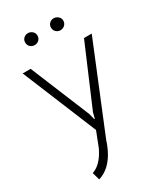

<svg xmlns="http://www.w3.org/2000/svg" viewBox="-219 -733 891 1050"><g transform="rotate(-30 226.5 -208.0)"><path d="M69.3 188Q98.1 178.2 121.8 153.6Q145.5 128.9 165 88.9L202.6 -7.3L9.8 -475.6H60.1L214.4 -101.1L224.1 -63H227.1L236.8 -100.1L397 -475.6H445.8L223.6 67.4Q209.5 111.3 190.2 144.3Q170.9 177.2 146.2 199.5Q121.6 221.7 91.3 232.4L82.5 235.4ZM144.5 -576.7Q128.9 -576.7 117.4 -587.4Q106 -598.1 106 -615.2Q106 -631.3 117.4 -641.8Q128.9 -652.3 143.6 -652.3Q159.7 -652.3 171.6 -641.6Q183.6 -630.9 183.6 -615.2Q183.6 -598.6 172.4 -587.6Q161.1 -576.7 144.5 -576.7ZM307.1 -576.7Q292 -576.7 280.5 -587.4Q269 -598.1 269 -615.2Q269 -631.3 280.3 -641.8Q291.5 -652.3 306.2 -652.3Q322.3 -652.3 334.5 -641.6Q346.7 -630.9 346.7 -615.2Q346.7 -598.6 335.2 -587.6Q323.7 -576.7 307.1 -576.7Z"/></g></svg>

Font: DavidDev Light
Style: Regular
Weight: 300
Designer: David.dev
Foundry: David.dev
Version: Version 1.001;FEAKit 1.0